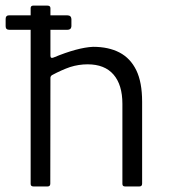

<svg xmlns="http://www.w3.org/2000/svg" viewBox="-42 -671 629 691"><path d="M150.3 -463.8Q237.5 -500 293 -502.5Q348.8 -502.5 388.1 -482Q427.3 -461.5 448.4 -418.4Q469.5 -375.3 469.5 -304.5V-10.3Q469.5 0 460 0H407.8Q398.5 0 398.5 -9.3V-297.2Q398.5 -365.7 366.6 -402.6Q334.7 -439.5 273.3 -439.5Q241.2 -439.5 210.2 -429.7Q179.8 -419.2 145.3 -400.7Q140.5 -397.7 139.5 -391.8L139 -10.3Q139 0 129.7 0H78.3Q68.3 0 68.3 -9.2V-641.5Q68.3 -650.8 77.7 -650.8H128.8Q139.5 -650.7 139.5 -641.5V-470.3Q139.7 -459.5 150.3 -463.8ZM-21.7 -576.3V-602.8Q-21.7 -615.8 -9.7 -615.8H200.2Q214 -615.7 215 -602.8V-576.2Q214 -563.7 200.2 -563.7H-8Q-21.7 -563.7 -21.7 -576.3Z"/></svg>

Font: Vivano Light
Style: Regular
Weight: 300
Designer: Joe Prince, Josias Burgherr
Version: Version 2.064;September 19, 2022;FontCreator 14.0.0.2877 64-